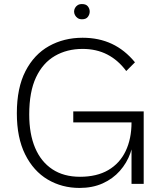

<svg xmlns="http://www.w3.org/2000/svg" viewBox="-20 -906 816 946"><path d="M628 -303H341V-357H688V0H628ZM640 -254Q640 -201 622.5 -152Q605 -103 570.5 -64Q536 -25 486 -2.5Q436 20 372 20Q285 20 215 -21.5Q145 -63 104 -145Q63 -227 63 -348Q63 -473 105.5 -555.5Q148 -638 221.5 -679Q295 -720 387 -720Q467 -720 531 -690Q595 -660 645 -599L602 -556Q562 -610 508.5 -637.5Q455 -665 387 -665Q310 -665 250.5 -630.5Q191 -596 157.5 -525Q124 -454 124 -342Q124 -246 153 -177.5Q182 -109 238 -72Q294 -35 374 -35Q457 -35 513.5 -68Q570 -101 599 -161.5Q628 -222 628 -303ZM345 -849Q345 -858 349.5 -866.5Q354 -875 362.5 -880.5Q371 -886 384 -886Q404 -886 413 -874.5Q422 -863 422 -849Q422 -835 413 -823Q404 -811 384 -811Q371 -811 362.5 -817Q354 -823 349.5 -831.5Q345 -840 345 -849Z"/></svg>

Font: Moderustic Light
Style: Regular
Weight: 300
Designer: Tural Alisoy
Foundry: TAFT Foundry
Version: Version 2.120